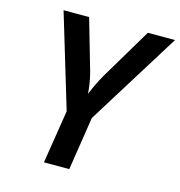

<svg xmlns="http://www.w3.org/2000/svg" viewBox="-108 -826 865 922"><g transform="rotate(15 324.5 -365.0)"><path d="M193 0H319L360 -265L649 -730H514L363 -477C340 -437 321 -394 312 -373C311 -394 306 -437 295 -477L222 -730H95L235 -265Z"/></g></svg>

Font: JetBrains Mono
Style: Bold Italic
Weight: 558
Italic angle: -9°
Monospace: yes
Designer: Philipp Nurullin, Konstantin Bulenkov
Foundry: JetBrains
Version: Version 2.305